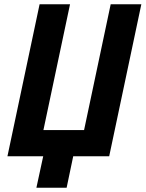

<svg xmlns="http://www.w3.org/2000/svg" viewBox="-20 -734 684 902"><path d="M151 148 183 0H15L166 -714H309L184 -123H375L500 -714H644L493 0H324L293 148Z"/></svg>

Font: Noto Sans SemiCondensed
Style: Bold Italic
Weight: 700
Width: 4
Italic angle: -12°
Designer: Monotype Design Team
Foundry: Monotype Imaging Inc.
Version: Version 2.013; ttfautohint (v1.8.4.7-5d5b)